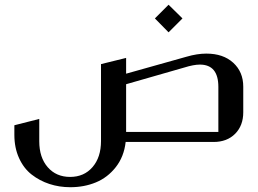

<svg xmlns="http://www.w3.org/2000/svg" viewBox="-20 -593 1079 802"><path d="M684.1 -573.2 742.2 -516.1 684.1 -458 627 -516.1ZM872.1 0H504.9Q498 61.5 463.6 105.2Q429.2 148.9 380.4 168.9Q331.5 189 273.9 189Q227.5 189 186.5 175.5Q145.5 162.1 112.3 136.2Q79.1 110.4 59.6 67.4Q40 24.4 40 -29.8V-69.8L144 -96.2V-2.9Q144 64.9 179.4 105.5Q214.8 146 272.9 146Q331.1 146 366.5 105Q401.9 64 401.9 -3.9V-325.2L506.8 -351.1V-285.2L758.8 -356Q803.7 -369.1 841.8 -369.1Q912.6 -369.1 954.3 -330.8Q996.1 -292.5 996.1 -231V-124Q996.1 -68.4 962.2 -34.2Q928.2 0 872.1 0ZM506.8 -42H892.1V-230Q892.1 -323.2 814.9 -323.2Q789.1 -323.2 750 -311L506.8 -241.2Z"/></svg>

Font: Wesal
Style: Regular
Weight: 400
Designer: Ahmed zaza
Foundry: Ahmed zaza
Version: Version 2.01